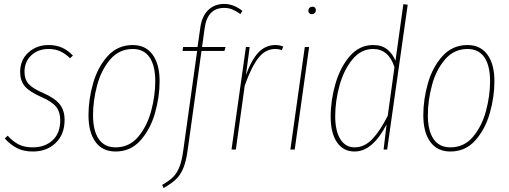

<svg xmlns="http://www.w3.org/2000/svg" viewBox="-20 -757 2575 972"><path d="M349 -476 335 -462Q310 -486 284.5 -497.5Q259 -509 226 -509Q173 -509 138.5 -477Q104 -445 104 -393Q104 -356 124.5 -332.5Q145 -309 199 -286Q258 -260 282.5 -229Q307 -198 307 -150Q307 -77 262 -33.5Q217 10 146 10Q99 10 65.5 -7.5Q32 -25 4 -56L19 -70Q45 -41 74 -26Q103 -11 146 -11Q207 -11 246 -46.5Q285 -82 285 -149Q285 -190 264 -216.5Q243 -243 187 -267Q128 -293 105 -321Q82 -349 82 -393Q82 -453 123.5 -491Q165 -529 226 -529Q264 -529 293.5 -516Q323 -503 349 -476Z M428 -174Q428 -254 451.5 -336Q475 -418 525.5 -473.5Q576 -529 652 -529Q717 -529 752.5 -480.5Q788 -432 788 -346Q788 -266 764.5 -184Q741 -102 691 -46Q641 10 565 10Q499 10 463.5 -38.5Q428 -87 428 -174ZM766 -346Q766 -425 737 -467Q708 -509 652 -509Q583 -509 537.5 -455.5Q492 -402 471.5 -324.5Q451 -247 451 -174Q451 -95 480 -53Q509 -11 565 -11Q635 -11 680 -65Q725 -119 745.5 -196Q766 -273 766 -346Z M1016 -614 1003 -519H1122L1116 -499H1000L930 3Q922 61 907.5 95.5Q893 130 870 151.5Q847 173 808 195L801 179Q836 159 855.5 140Q875 121 888 89Q901 57 908 3L978 -499H904L907 -519H980L994 -617Q1002 -675 1034 -706Q1066 -737 1115 -737Q1163 -737 1207 -702L1197 -686Q1174 -702 1155.5 -709.5Q1137 -717 1115 -717Q1030 -717 1016 -614Z M1414 -522 1407 -503Q1391 -509 1373 -509Q1324 -509 1288.5 -464Q1253 -419 1219 -324L1174 0H1152L1225 -519H1244L1225 -377Q1253 -454 1288.5 -491.5Q1324 -529 1375 -529Q1393 -529 1414 -522Z M1545 -519 1472 0H1450L1523 -519ZM1541 -702Q1541 -711 1546.5 -717Q1552 -723 1562 -723Q1570 -723 1574.5 -718.5Q1579 -714 1579 -706Q1579 -697 1573 -691Q1567 -685 1558 -685Q1551 -685 1546 -690Q1541 -695 1541 -702Z M2044 -733 1940 0H1922L1937 -127Q1866 10 1775 10Q1718 10 1686 -36.5Q1654 -83 1654 -167Q1654 -250 1678.5 -334Q1703 -418 1751.5 -473.5Q1800 -529 1869 -529Q1914 -529 1941.5 -506Q1969 -483 1982 -449L2022 -736ZM1677 -168Q1677 -94 1703 -52.5Q1729 -11 1775 -11Q1825 -11 1864.5 -52.5Q1904 -94 1943 -171L1977 -417Q1947 -509 1869 -509Q1808 -509 1764.5 -456.5Q1721 -404 1699 -325Q1677 -246 1677 -168Z M2123 -174Q2123 -254 2146.5 -336Q2170 -418 2220.5 -473.5Q2271 -529 2347 -529Q2412 -529 2447.5 -480.5Q2483 -432 2483 -346Q2483 -266 2459.5 -184Q2436 -102 2386 -46Q2336 10 2260 10Q2194 10 2158.5 -38.5Q2123 -87 2123 -174ZM2461 -346Q2461 -425 2432 -467Q2403 -509 2347 -509Q2278 -509 2232.5 -455.5Q2187 -402 2166.5 -324.5Q2146 -247 2146 -174Q2146 -95 2175 -53Q2204 -11 2260 -11Q2330 -11 2375 -65Q2420 -119 2440.5 -196Q2461 -273 2461 -346Z"/></svg>

Font: Fira Sans Extra Condensed Thin
Style: Italic
Weight: 250
Width: 3
Italic angle: -8°
Designer: Carrois Corporate & Edenspiekermann AG
Foundry: Carrois Corporate GbR & Edenspiekermann AG
Version: Version 4.203